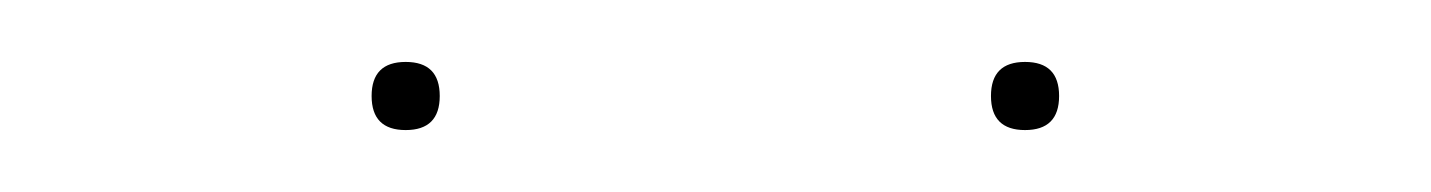

<svg xmlns="http://www.w3.org/2000/svg" viewBox="-20 -720 462 62"><path d="M300 -689Q300 -700 311 -700Q322 -700 322 -689Q322 -678 311 -678Q300 -678 300 -689ZM100 -689Q100 -700 111 -700Q122 -700 122 -689Q122 -678 111 -678Q100 -678 100 -689Z"/></svg>

Font: Jost* Hairline
Style: Regular
Weight: 100
Version: Version 3.7